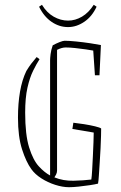

<svg xmlns="http://www.w3.org/2000/svg" viewBox="-20 -771 506 801"><path d="M145 -524Q132 -504 118 -475.5Q104 -447 94.5 -405Q85 -363 85 -301Q85 -209 101.5 -156Q118 -103 142 -77Q166 -51 189 -39V-520Q189 -528 191 -545Q193 -562 200 -582Q215 -590 229 -595.5Q243 -601 250 -601Q267 -601 297 -598Q327 -595 357 -590.5Q387 -586 401 -583L395 -457H376L369 -560Q359 -562 338 -565Q317 -568 294 -570.5Q271 -573 254 -573Q238 -573 218 -563V-59Q218 -51 214 -43Q210 -35 207 -31Q244 -16 286.5 -17Q329 -18 361 -22Q363 -35 364.5 -62Q366 -89 367.5 -120Q369 -151 370 -178Q371 -205 371 -218L282 -233L286 -259Q305 -257 330.5 -253Q356 -249 376.5 -244Q397 -239 402 -235Q402 -227 401.5 -204.5Q401 -182 399.5 -152.5Q398 -123 396 -93Q394 -63 392.5 -39Q391 -15 389 -5Q378 -2 355 1.5Q332 5 308 7.5Q284 10 268 10Q241 10 210 0Q179 -10 152.5 -27Q126 -44 111 -65Q89 -95 72 -148Q55 -201 55 -280Q55 -339 63.5 -388.5Q72 -438 90 -475Q101 -493 110.5 -505.5Q120 -518 133 -533ZM264 -658Q227 -658 195 -680Q163 -702 143 -743L155 -751Q175 -718 204 -701.5Q233 -685 264 -685Q294 -685 322 -701.5Q350 -718 371 -751L383 -743Q364 -702 331.5 -680Q299 -658 264 -658Z"/></svg>

Font: Grenze Gotisch Thin
Style: Regular
Weight: 100
Designer: Renata Polastri
Foundry: Omnibus-Type
Version: Version 1.001